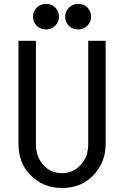

<svg xmlns="http://www.w3.org/2000/svg" viewBox="-20 -938 626 968"><path d="M374 -918.5Q402.8 -918.5 419.9 -900.9Q439.5 -880.9 439.5 -854Q439.5 -827.1 419.9 -808.1Q400.9 -789.6 374 -789.6Q346.2 -789.6 328.1 -807.1Q308.6 -826.2 308.6 -854Q308.6 -881.8 328.1 -900.1Q347.7 -918.5 374 -918.5ZM211.9 -918.5Q240.7 -918.5 257.8 -900.9Q277.3 -880.9 277.3 -854Q277.3 -827.1 257.8 -808.1Q238.8 -789.6 211.9 -789.6Q184.1 -789.6 166 -807.1Q146.5 -826.2 146.5 -854Q146.5 -881.8 166 -900.1Q185.5 -918.5 211.9 -918.5ZM73.2 -732.4H161.1V-211.9Q161.1 -152.8 192.9 -112.8Q231 -64.9 293 -64.9Q352.5 -64.9 393.1 -113.8Q424.8 -151.9 424.8 -211.9V-732.4H512.7V-211.9Q512.7 -122.6 454.6 -58.6Q392.6 9.8 293 9.8Q194.8 9.8 129.9 -59.1Q73.2 -118.7 73.2 -211.9Z"/></svg>

Font: Consola Mono
Style: Book
Weight: 400
Monospace: yes
Version: Version 2.001